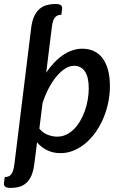

<svg xmlns="http://www.w3.org/2000/svg" viewBox="-56 -763 609 966"><path d="M142 -116Q160 -94 184.2 -84.8Q208.5 -75.5 232 -75.5Q256 -75.5 277 -85.5Q298 -95.5 315.8 -113Q333.5 -130.5 347.2 -154.2Q361 -178 370.8 -205Q380.5 -232 385.5 -261.2Q390.5 -290.5 390.5 -319Q390.5 -375.5 371 -403.8Q351.5 -432 316.5 -432Q294.5 -432 271.8 -417.8Q249 -403.5 228 -378.2Q207 -353 189 -318.8Q171 -284.5 158 -244ZM176.5 -397.5Q195 -425 216 -447.2Q237 -469.5 260 -485.2Q283 -501 307.8 -509.5Q332.5 -518 358 -518Q390 -518 415.8 -506.2Q441.5 -494.5 459.5 -470.8Q477.5 -447 487.2 -411.8Q497 -376.5 497 -329.5Q497 -287 488.2 -245.5Q479.5 -204 463.5 -166.8Q447.5 -129.5 424.8 -97.5Q402 -65.5 374.5 -42.2Q347 -19 315 -5.8Q283 7.5 248.5 7.5Q211.5 7.5 181.5 -7Q151.5 -21.5 130.5 -47L116.5 62.5Q112 98 101.8 121Q91.5 144 76 157.8Q60.5 171.5 40.5 177Q20.5 182.5 -2.5 182.5Q-8 182.5 -14.2 181.8Q-20.5 181 -25.8 178.5Q-31 176 -34 171.2Q-37 166.5 -36 158L-32 128Q-20 127.5 -12 124Q-4 120.5 1.8 112.2Q7.5 104 11 91Q14.5 78 17 58.5L101 -623.5Q105.5 -658.5 116.2 -681.5Q127 -704.5 143.2 -718.2Q159.5 -732 179.8 -737.5Q200 -743 223 -743Q228.5 -743 234.8 -742.2Q241 -741.5 246.2 -739Q251.5 -736.5 254.5 -731.8Q257.5 -727 256.5 -718.5L253 -689Q241 -688.5 232.8 -684.8Q224.5 -681 218.8 -672.8Q213 -664.5 209.5 -651.5Q206 -638.5 204 -619.5Z"/></svg>

Font: Lato SemiBold
Style: Italic
Weight: 600
Italic angle: -7°
Designer: Lukasz Dziedzic with Adam Twardoch and Botio Nikoltchev
Foundry: tyPoland Lukasz Dziedzic
Version: Version 2.015; 2015-08-06; http://www.latofonts.com/